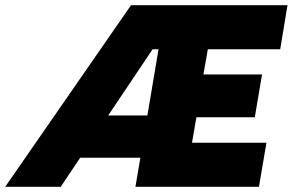

<svg xmlns="http://www.w3.org/2000/svg" viewBox="-55 -720 1128 740"><path d="M450 -700H1053L1025 -530H746L729 -433H955L927 -268H702L685 -170H972L943 0H467L486 -112H254L179 0H-35ZM513 -275 556 -530H533L362 -275Z"/></svg>

Font: Oak Sans Black
Style: Italic
Weight: 900
Italic angle: -9.5°
Foundry: Erik Kennedy, Walven
Version: Version 1.000